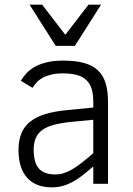

<svg xmlns="http://www.w3.org/2000/svg" viewBox="-20 -786 567 821"><path d="M378.9 0V-74.2Q356.9 -55.2 336.4 -38.8Q315.9 -22.5 294.7 -10.5Q273.4 1.5 250.7 8.3Q228 15.1 202.1 15.1Q166 15.1 139.2 4.2Q112.3 -6.8 94.5 -27.6Q76.7 -48.3 67.9 -77.9Q59.1 -107.4 59.1 -144Q59.1 -184.1 70.8 -213.9Q82.5 -243.7 107.4 -264.4Q132.3 -285.2 171.1 -297.4Q210 -309.6 264.2 -314.9L378.9 -326.2V-352.1Q378.9 -384.3 371.6 -407Q364.3 -429.7 348.4 -444.3Q332.5 -459 307.9 -465.6Q283.2 -472.2 249 -472.2Q220.2 -472.2 199 -467Q177.7 -461.9 162.4 -453.4Q147 -444.8 136.7 -433.6Q126.5 -422.4 119.1 -410.2L68.8 -440.9Q79.6 -458.5 94.5 -474.1Q109.4 -489.7 131.1 -501.5Q152.8 -513.2 181.9 -520Q210.9 -526.9 250 -526.9Q301.8 -526.9 338.1 -517.1Q374.5 -507.3 397.7 -486.1Q420.9 -464.8 431.4 -430.9Q441.9 -397 441.9 -348.1V0ZM378.9 -273.9 287.1 -265.1Q243.2 -260.7 212.2 -252.7Q181.2 -244.6 161.6 -230.7Q142.1 -216.8 133.1 -196Q124 -175.3 124 -146Q124 -90.3 146.5 -65.2Q168.9 -40 216.8 -40Q234.9 -40 252.2 -45.4Q269.5 -50.8 288.6 -61.8Q307.6 -72.8 329.6 -90.1Q351.6 -107.4 378.9 -130.9ZM300.3 -589.8H218.3L106.4 -766.1H160.2L259.3 -637.2L358.4 -766.1H412.1Z"/></svg>

Font: Clear Sans Light
Style: Regular
Weight: 300
Foundry: Intel Corporation
Version: Version 1.00